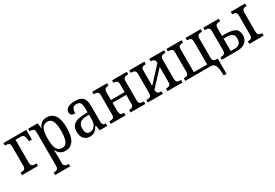

<svg xmlns="http://www.w3.org/2000/svg" viewBox="50 -1542 3983 2776"><g transform="rotate(-30 2042.0 -154.0)"><path d="M20 -42H32Q68 -42 86 -55Q104 -68 104 -109V-426Q104 -467 85.5 -481Q67 -495 32 -495H20V-536H401V-374H355L350 -408Q343 -455 330 -472.5Q317 -490 286 -490H195V-109Q195 -68 213 -55Q231 -42 266 -42H287V0H20Z M435 197H442Q477 197 495.5 182.5Q514 168 514 125V-427Q514 -468 495.5 -481.5Q477 -495 443 -495H432V-536H591L601 -449H604Q626 -496 658.5 -521Q691 -546 741 -546Q924 -546 924 -269Q924 11 740 11Q648 11 606 -80H602Q605 -29 605 34V130Q605 170 624 183.5Q643 197 677 197H687V238H435ZM831 -272Q831 -381 805.5 -434Q780 -487 723 -487Q657 -487 631 -434Q605 -381 605 -271Q605 -158 631.5 -103.5Q658 -49 724 -49Q780 -49 805.5 -105Q831 -161 831 -272Z M1017 -150Q1017 -229 1067 -267.5Q1117 -306 1221 -310L1295 -313V-373Q1295 -436 1279 -466.5Q1263 -497 1214 -497Q1167 -497 1150.5 -469.5Q1134 -442 1134 -388Q1055 -388 1055 -450Q1055 -497 1100 -521.5Q1145 -546 1219 -546Q1305 -546 1345.5 -506Q1386 -466 1386 -373V-114Q1386 -73 1398 -57.5Q1410 -42 1441 -42H1444V0H1317L1303 -87H1296Q1272 -51 1255.5 -32.5Q1239 -14 1214.5 -2Q1190 10 1155 10Q1093 10 1055 -30.5Q1017 -71 1017 -150ZM1296 -191V-273L1241 -270Q1170 -266 1140.5 -236Q1111 -206 1111 -145Q1111 -47 1181 -47Q1233 -47 1264.5 -87Q1296 -127 1296 -191Z M1502 -42H1514Q1550 -42 1568 -55Q1586 -68 1586 -109V-427Q1586 -467 1567.5 -481Q1549 -495 1514 -495H1502V-536H1750V-495H1747Q1712 -495 1694.5 -481.5Q1677 -468 1677 -428V-298H1906V-427Q1906 -467 1888 -481Q1870 -495 1836 -495H1833V-536H2080V-495H2069Q2033 -495 2014.5 -481.5Q1996 -468 1996 -428V-109Q1996 -69 2014.5 -55.5Q2033 -42 2069 -42H2080V0H1833V-42H1836Q1871 -42 1888.5 -55Q1906 -68 1906 -109V-252H1677V-109Q1677 -68 1694.5 -55Q1712 -42 1747 -42H1750V0H1502Z M2121 -42H2133Q2169 -42 2187 -55Q2205 -68 2205 -109V-426Q2205 -467 2186.5 -481Q2168 -495 2133 -495H2121V-536H2373V-495H2365Q2331 -495 2313.5 -482Q2296 -469 2296 -430V-176L2527 -426V-431Q2527 -468 2509 -481.5Q2491 -495 2458 -495H2454V-536H2701V-495H2689Q2654 -495 2635.5 -481.5Q2617 -468 2617 -427V-110Q2617 -69 2635.5 -55.5Q2654 -42 2689 -42H2701V0H2449V-42H2458Q2492 -42 2509.5 -55.5Q2527 -69 2527 -108V-360L2296 -112V-106Q2296 -67 2313 -54.5Q2330 -42 2364 -42H2373V0H2121Z M3263 136Q3259 64 3235.5 32Q3212 0 3177 0H2746V-42H2753Q2789 -42 2807 -56Q2825 -70 2825 -111V-428Q2825 -467 2806.5 -481Q2788 -495 2753 -495H2741V-536H2994V-495H2986Q2951 -495 2933.5 -481.5Q2916 -468 2916 -428V-47H3139V-427Q3139 -468 3121 -481.5Q3103 -495 3068 -495H3060V-536H3313V-495H3301Q3266 -495 3247.5 -481.5Q3229 -468 3229 -428V-112Q3229 -73 3245 -59Q3261 -45 3293 -45H3314V210H3268Z M3356 -42H3368Q3404 -42 3422 -55.5Q3440 -69 3440 -110V-426Q3440 -468 3421.5 -481.5Q3403 -495 3368 -495H3356V-536H3614V-494H3602Q3567 -494 3549 -480.5Q3531 -467 3531 -426V-298H3593Q3691 -298 3745 -269Q3799 -240 3799 -156Q3799 -85 3751 -42.5Q3703 0 3610 0H3356ZM3815 -42H3819Q3855 -42 3872.5 -55.5Q3890 -69 3890 -109V-427Q3890 -466 3872 -480.5Q3854 -495 3820 -495H3815V-536H4055V-495H4050Q4016 -495 3998 -480.5Q3980 -466 3980 -428V-109Q3980 -70 3998 -56Q4016 -42 4052 -42H4055V0H3815ZM3592 -45Q3651 -45 3677.5 -71.5Q3704 -98 3704 -158Q3704 -208 3675 -230Q3646 -252 3587 -252H3531V-45Z"/></g></svg>

Font: Noto Serif Narrow
Style: Regular
Weight: 400
Width: 4
Designer: Monotype Design Team
Foundry: Monotype Imaging Inc.
Version: Version 1.001